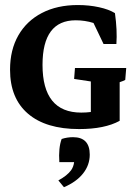

<svg xmlns="http://www.w3.org/2000/svg" viewBox="-20 -512 542 774"><path d="M298.8 8.3Q165 8.3 92.8 -53.7Q20.5 -115.7 20.5 -231Q20.5 -311 54 -369.4Q87.4 -427.7 148.9 -459.7Q210.4 -491.7 293.9 -491.7Q338.9 -491.7 379.2 -482.9Q419.4 -474.1 443.4 -459Q453.1 -390.1 449.2 -334.5H397.5L356.9 -419.4Q322.3 -430.2 285.2 -430.2Q151.4 -430.2 151.4 -250.5Q151.4 -58.1 307.6 -58.1Q327.1 -58.1 346.2 -60.5V-183.6L278.8 -193.8L282.2 -237.8H488.8L484.9 -189.9Q476.1 -185.1 462.4 -180.7V-24.9Q401.9 8.3 298.8 8.3ZM237.8 242.7 215.3 215.3Q251 195.8 266.6 174.3Q276.4 160.6 278.8 141.6H219.2Q215.3 84 228.5 48.3Q250.5 41 274.4 41Q341.8 41 341.8 111.3Q341.8 153.3 314.9 187.3Q288.1 221.2 237.8 242.7Z"/></svg>

Font: Markazi Text
Style: Bold
Weight: 700
Designer: Borna Izadpanah (Arabic designer), Fiona Ross (Arabic design director) and Florian Runge (Latin designer)
Foundry: Borna Izadpanah and Florian Runge
Version: Version 1.001; ttfautohint (v1.8.3)